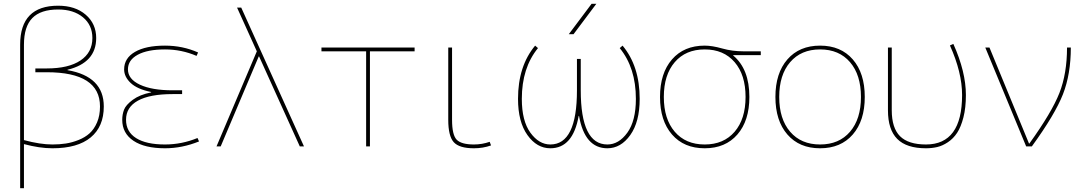

<svg xmlns="http://www.w3.org/2000/svg" viewBox="-20 -770 5709 1010"><path d="M286 -720Q194 -720 150 -675Q106 -630 106 -535V-33Q191 -10 256 -10Q293 -10 326 -15Q359 -20 393 -33.5Q427 -47 451 -68.5Q475 -90 490.5 -126Q506 -162 506 -210Q506 -390 226 -390H166V-410H226Q341 -410 403.5 -452Q466 -494 466 -570Q466 -638 416.5 -679Q367 -720 286 -720ZM106 -12V220H86V-535Q86 -740 286 -740Q376 -740 431 -692.5Q486 -645 486 -570Q486 -440 335 -403V-401Q526 -368 526 -210Q526 -104 457 -47Q388 10 256 10Q188 10 106 -12Z M775 -284V-286Q702 -301 667.5 -333.5Q633 -366 633 -405Q633 -464 690 -497Q747 -530 848 -530Q941 -530 1022 -494L1014 -476Q935 -510 848 -510Q756 -510 704.5 -482Q653 -454 653 -405Q653 -354 716 -324.5Q779 -295 888 -295H938V-275H888Q768 -275 705.5 -240.5Q643 -206 643 -140Q643 -77 696 -43.5Q749 -10 848 -10Q936 -10 1019 -44L1027 -26Q938 10 848 10Q741 10 682 -29.5Q623 -69 623 -140Q623 -168 632.5 -193Q642 -218 678.5 -245Q715 -272 775 -284Z M1341 -473 1141 0H1119L1331 -500L1227 -730H1249L1579 0H1557L1343 -473Z M1926 -500V0H1906V-500H1671V-520H2161V-500Z M2358 -520V-140Q2358 -60 2382.5 -35Q2407 -10 2473 -10Q2516 -10 2556 -24L2563 -5Q2521 10 2473 10Q2396 10 2367 -22Q2338 -54 2338 -140V-520Z M3345 -250Q3345 -129 3295.5 -59.5Q3246 10 3175 10Q3056 10 3026 -160H3024Q2994 10 2875 10Q2804 10 2754.5 -59.5Q2705 -129 2705 -250Q2705 -422 2795 -530L2810 -517Q2725 -413 2725 -250Q2725 -134 2770 -72Q2815 -10 2875 -10Q3015 -10 3015 -295V-460H3035V-295Q3035 -10 3175 -10Q3235 -10 3280 -72Q3325 -134 3325 -250Q3325 -413 3240 -517L3255 -530Q3345 -422 3345 -250ZM2997 -590H2972L3092 -750H3117Z M3837 -480V-478Q3922 -407 3922 -260Q3922 -135 3859 -62.5Q3796 10 3687 10Q3578 10 3515 -62.5Q3452 -135 3452 -260Q3452 -385 3515 -457.5Q3578 -530 3687 -530Q3726 -530 3779 -515Q3832 -500 3892 -500H3982V-480ZM3529.5 -77Q3587 -10 3687 -10Q3787 -10 3844.5 -77Q3902 -144 3902 -260Q3902 -376 3844.5 -443Q3787 -510 3687 -510Q3587 -510 3529.5 -443Q3472 -376 3472 -260Q3472 -144 3529.5 -77Z M4122 -62.5Q4059 -135 4059 -260Q4059 -385 4122 -457.5Q4185 -530 4294 -530Q4403 -530 4466 -457.5Q4529 -385 4529 -260Q4529 -135 4466 -62.5Q4403 10 4294 10Q4185 10 4122 -62.5ZM4136.5 -77Q4194 -10 4294 -10Q4394 -10 4451.5 -77Q4509 -144 4509 -260Q4509 -376 4451.5 -443Q4394 -510 4294 -510Q4194 -510 4136.5 -443Q4079 -376 4079 -260Q4079 -144 4136.5 -77Z M4977 -531 4995 -539Q5061 -392 5061 -270Q5061 -203 5048 -152.5Q5035 -102 5015 -71.5Q4995 -41 4966.5 -22Q4938 -3 4910 3.5Q4882 10 4851 10Q4749 10 4700 -39Q4651 -88 4651 -190V-520H4671V-190Q4671 -97 4714.5 -53.5Q4758 -10 4851 -10Q5041 -10 5041 -270Q5041 -389 4977 -531Z M5185 -520 5393 -15H5395Q5513 -179 5553 -281Q5593 -383 5593 -520H5613Q5613 -380 5571.5 -274Q5530 -168 5408 0H5378L5163 -520Z"/></svg>

Font: M PLUS 1p Thin
Style: Regular
Weight: 250
Version: Version 1.062